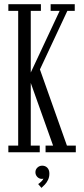

<svg xmlns="http://www.w3.org/2000/svg" viewBox="-20 -720 399 908"><path d="M19.5 0V-31.5H66V-668.5H19.5V-700H173.5V-668.5H125.5V-377L262 -668.5H219.5V-700H333.5V-668.5H298.5L162 -377L163 -408L296.5 -31.5H338.5V0H195.5V-31.5H231L117 -351.5L125.5 -350V-31.5H168V0ZM176 168.5 160.5 150.5Q165.5 147.5 174.8 139Q184 130.5 185 124Q183.5 126 178.5 126Q165.5 126 156.5 116.8Q147.5 107.5 147.5 94.5Q147.5 81.5 157 72.5Q166.5 63.5 179.5 63.5Q194.5 63.5 204 73.5Q213.5 83.5 213.5 101Q213.5 117.5 207.2 130.5Q201 143.5 192.2 152.8Q183.5 162 176 168.5Z"/></svg>

Font: Imbue Light
Style: Regular
Weight: 300
Designer: Tyler Finck
Foundry: Etcetera Type Company
Version: Version 1.102